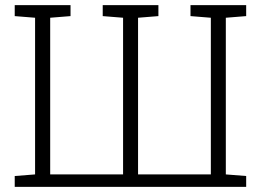

<svg xmlns="http://www.w3.org/2000/svg" viewBox="-20 -731 1025 751"><path d="M37.6 0V-42.5L117.2 -48.8V-661.6L37.6 -668V-710.9H176.3H255.9V-668L176.3 -661.6V-48.8H461.4V-661.6L381.8 -668V-710.9H599.6V-668L520 -661.6V-48.8H804.7V-661.6L725.1 -668V-710.9H804.7H863.3H942.9V-668L863.3 -661.6V-48.8L942.9 -42.5V0Z"/></svg>

Font: Roboto Slab LO Light
Style: Regular
Weight: 300
Designer: Google
Version: Version 2.000